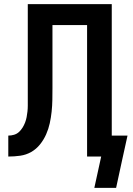

<svg xmlns="http://www.w3.org/2000/svg" viewBox="-20 -755 640 926"><path d="M540 151H435L468 0H400V-634H233V-335Q233 -335 233 -334.5Q233 -334 233 -334V-332Q233 -332 233 -332Q233 -332 233 -332V-330Q233 -302 232.5 -273.5Q232 -245 229 -216.5Q226 -188 220 -160.5Q214 -133 202.5 -107Q191 -81 173 -58.5Q155 -36 130.5 -22Q106 -8 77.5 -4Q49 0 20 0V-101Q34 -101 47.5 -105Q61 -109 71 -118Q81 -127 88.5 -139Q96 -151 101 -164Q106 -177 108.5 -190.5Q111 -204 112.5 -217.5Q114 -231 114 -245Q114 -259 114 -273Q114 -288 114 -303.5Q114 -319 114 -335V-735H519V-101H595L569 17Z"/></svg>

Font: Zed Sans Extended
Style: Bold
Weight: 700
Width: 7
Designer: Belleve Invis
Foundry: Belleve Invis
Version: Version 1.0.0; ttfautohint (v1.8.4)